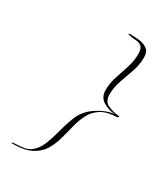

<svg xmlns="http://www.w3.org/2000/svg" viewBox="-144 -535 601 688"><g transform="rotate(30 156.5 -190.5)"><path d="M18 85Q16 85 16 83Q20 80 34 80Q48 80 65 77Q82 74 94 64Q113 49 124 21.5Q135 -6 143 -37.5Q151 -69 162 -98Q173 -127 193 -146Q210 -162 235.5 -175Q261 -188 285 -190Q259 -191 236 -205Q213 -219 213 -248Q213 -278 222.5 -306Q232 -334 241 -362Q250 -390 250 -418Q250 -442 240 -449.5Q230 -457 215.5 -457.5Q201 -458 185 -462Q184 -463 183.5 -463Q183 -463 183 -463Q183 -464 185 -465Q187 -466 188 -466Q206 -466 226 -464Q246 -462 260 -452Q274 -442 274 -418Q274 -388 264 -359Q254 -330 243.5 -301Q233 -272 233 -242Q233 -212 256 -202.5Q279 -193 304 -191L299 -185Q257 -184 233 -169Q209 -154 196.5 -130Q184 -106 177 -77Q170 -48 162 -19.5Q154 9 139.5 32.5Q125 56 96.5 70.5Q68 85 20 85Z"/></g></svg>

Font: Fuggles
Style: Regular
Weight: 400
Designer: Rob Leuschke
Foundry: Robert E. Leuschke
Version: Version 1.100; ttfautohint (v1.8.3)